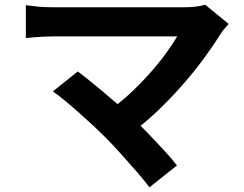

<svg xmlns="http://www.w3.org/2000/svg" viewBox="-20 -732 1040 817"><path d="M953 -630Q942 -618 933.5 -608Q925 -598 919 -588Q889 -540 848 -484Q807 -428 757 -371Q707 -314 651.5 -261Q596 -208 537 -165L438 -258Q488 -292 532.5 -333.5Q577 -375 615.5 -418Q654 -461 684 -502Q714 -543 734 -577Q714 -577 681 -577Q648 -577 604.5 -577Q561 -577 513 -577Q465 -577 417.5 -577Q370 -577 327.5 -577Q285 -577 253.5 -577Q222 -577 205 -577Q185 -577 162.5 -576Q140 -575 120 -573Q100 -571 90 -570V-710Q103 -709 123.5 -706Q144 -703 166 -702Q188 -701 205 -701Q218 -701 249.5 -701Q281 -701 324 -701Q367 -701 416.5 -701Q466 -701 516.5 -701Q567 -701 614 -701Q661 -701 698.5 -701Q736 -701 760 -701Q819 -701 853 -712ZM425 -151Q403 -173 374.5 -199.5Q346 -226 315.5 -253Q285 -280 256.5 -303.5Q228 -327 205 -343L311 -428Q331 -413 358.5 -391Q386 -369 417 -343Q448 -317 480 -289Q512 -261 541 -234Q574 -202 609.5 -165Q645 -128 677.5 -93Q710 -58 733 -28L616 65Q595 37 562.5 -0.5Q530 -38 494 -78Q458 -118 425 -151Z"/></svg>

Font: Noto Sans SC Thin
Style: Bold
Weight: 700
Version: Version 2.004-H2;hotconv 1.0.118;makeotfexe 2.5.65603